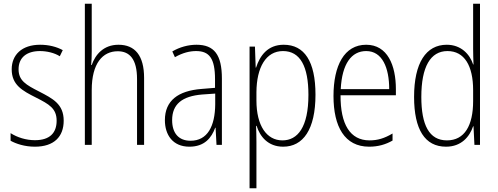

<svg xmlns="http://www.w3.org/2000/svg" viewBox="-20 -780 2680 1034"><path d="M323 -130C323 -220 264 -249 191 -287C120 -323 80 -346 80 -407C80 -471 125 -505 195 -505C233 -505 274 -495 302 -477L318 -510C285 -528 243 -539 196 -539C97 -539 43 -484 43 -407C43 -323 99 -292 175 -254C244 -219 285 -196 285 -130C285 -64 248 -25 168 -25C120 -25 73 -40 37 -63V-22C66 -6 112 10 168 10C271 10 323 -44 323 -130Z M474 -503V-760H437V0H474V-295C474 -439 533 -504 614 -504C678 -504 718 -462 718 -354V0H756V-360C756 -481 707 -539 618 -539C537 -539 493 -485 474 -430H471C473 -454 474 -473 474 -503Z M1038 -539C993 -539 947 -526 908 -503L922 -472C964 -496 1002 -505 1036 -505C1107 -505 1138 -466 1138 -353V-307L1065 -301C939 -291 868 -238 868 -133C868 -54 910 10 1000 10C1082 10 1119 -38 1139 -92H1141L1146 0H1175V-357C1175 -486 1133 -539 1038 -539ZM1068 -271 1139 -276V-218C1138 -101 1098 -22 1006 -22C943 -22 907 -62 907 -133C907 -219 961 -262 1068 -271Z M1508 -539C1422 -539 1380 -481 1359 -416H1357L1353 -529H1324V234H1361V-16C1361 -48 1360 -79 1359 -102H1362C1380 -45 1423 10 1505 10C1612 10 1679 -82 1679 -270C1679 -450 1619 -539 1508 -539ZM1504 -505C1597 -505 1641 -422 1641 -269C1641 -95 1583 -24 1501 -24C1416 -24 1361 -103 1361 -239V-284C1362 -417 1412 -505 1504 -505Z M1952 -539C1834 -539 1776 -427 1776 -263C1776 -98 1836 10 1968 10C2017 10 2057 -2 2094 -23V-61C2050 -35 2014 -24 1970 -24C1866 -24 1813 -110 1814 -267H2112V-300C2112 -428 2067 -539 1952 -539ZM1952 -505C2039 -505 2076 -415 2076 -300H1815C1822 -437 1873 -505 1952 -505Z M2382 10C2465 10 2509 -44 2528 -100H2530L2535 0H2565V-760H2528V-517C2528 -491 2529 -463 2530 -433H2528C2510 -488 2463 -539 2386 -539C2274 -539 2210 -441 2210 -258C2210 -83 2268 10 2382 10ZM2387 -24C2291 -24 2249 -107 2249 -258C2249 -420 2298 -505 2390 -505C2481 -505 2528 -426 2528 -294V-236C2528 -104 2482 -24 2387 -24Z"/></svg>

Font: Noto Sans Georgian Condensed ExtraLight
Style: Regular
Weight: 200
Width: 3
Designer: Monotype Design Team, Akaki Razmadze
Foundry: Google LLC
Version: Version 2.005